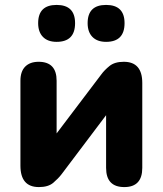

<svg xmlns="http://www.w3.org/2000/svg" viewBox="-20 -751 661 780"><path d="M411 -581Q375 -581 355.5 -601Q336 -621 336 -657Q336 -731 411 -731Q486 -731 486 -657Q486 -581 411 -581ZM210 -581Q174 -581 154.5 -601Q135 -621 135 -657Q135 -731 210 -731Q285 -731 285 -657Q285 -581 210 -581ZM138 9Q63 9 63 -78V-423Q63 -461 82.5 -480.5Q102 -500 137 -500Q210 -500 210 -423V-209L391 -448Q404 -466 425 -483Q446 -500 483 -500Q558 -500 558 -414V-69Q558 9 485 9Q411 9 411 -69V-283L230 -43Q217 -26 196.5 -8.5Q176 9 138 9Z"/></svg>

Font: Chiron GoRound TC EB
Style: Regular
Weight: 700
Designer: Ryoko NISHIZUKA 西塚涼子 (kana, bopomofo & ideographs); Paul D. Hunt (Latin, Greek & Cyrillic); Sandoll Communications 산돌커뮤니
Foundry: Adobe
Version: Version 1.000;hotconv 1.1.1;makeotfexe 2.6.0